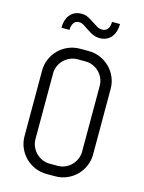

<svg xmlns="http://www.w3.org/2000/svg" viewBox="-133 -978 800 1066"><g transform="rotate(15 267.0 -445.0)"><path d="M463.9 -162.1Q463.9 -126.5 450.4 -95.2Q437 -64 413.6 -40.5Q390.1 -17.1 358.9 -3.7Q327.6 9.8 292 9.8H242.2Q206.5 9.8 175 -3.7Q143.6 -17.1 120.1 -40.5Q96.7 -64 83.3 -95.2Q69.8 -126.5 69.8 -162.1V-538.1Q69.8 -573.7 83.3 -605Q96.7 -636.2 120.1 -659.7Q143.6 -683.1 175 -696.5Q206.5 -710 242.2 -710H292Q327.6 -710 358.9 -696.5Q390.1 -683.1 413.6 -659.7Q437 -636.2 450.4 -605Q463.9 -573.7 463.9 -538.1V-162.1ZM400.9 -538.1Q400.9 -561.5 392.1 -581.8Q383.3 -602.1 368.2 -617.2Q353 -632.3 332.8 -641.1Q312.5 -649.9 289.1 -649.9H245.1Q221.7 -649.9 201.4 -641.1Q181.2 -632.3 165.8 -617.2Q150.4 -602.1 141.6 -581.8Q132.8 -561.5 132.8 -538.1V-162.1Q132.8 -138.7 141.6 -118.4Q150.4 -98.1 165.8 -82.8Q181.2 -67.4 201.4 -58.6Q221.7 -49.8 245.1 -49.8H289.1Q312.5 -49.8 332.8 -58.6Q353 -67.4 368.2 -82.8Q383.3 -98.1 392.1 -118.4Q400.9 -138.7 400.9 -162.1ZM333 -844.2Q353.5 -844.2 364.3 -859.6Q375 -875 375 -899.9H420.9Q420.9 -877.9 415.3 -858.9Q409.7 -839.8 398.7 -825.7Q387.7 -811.5 370.8 -803.2Q354 -794.9 332 -794.9Q308.6 -794.9 290.5 -803.7Q272.5 -812.5 257.1 -823Q241.7 -833.5 227.8 -842.3Q213.9 -851.1 199.2 -851.1Q178.7 -851.1 168.5 -835.7Q158.2 -820.3 158.2 -795.9H111.8Q111.8 -817.9 117.4 -836.7Q123 -855.5 134 -869.6Q145 -883.8 161.9 -891.8Q178.7 -899.9 201.2 -899.9Q222.7 -899.9 239.5 -891.1Q256.3 -882.3 271.5 -872.1Q286.6 -861.8 301.3 -853Q315.9 -844.2 333 -844.2Z"/></g></svg>

Font: Abel
Style: Regular
Weight: 400
Designer: Matthew Desmond
Foundry: Matthew Desmond
Version: Version 1.003